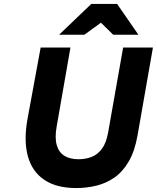

<svg xmlns="http://www.w3.org/2000/svg" viewBox="-20 -941 795 973"><path d="M366.5 12Q266 12 204.2 -29.8Q142.5 -71.5 121 -150Q99.5 -228.5 119.5 -338.5L186 -700H337L267 -299Q257 -241.5 267.8 -205Q278.5 -168.5 306.8 -151.2Q335 -134 378 -134Q413 -134 443.5 -145.5Q474 -157 496.2 -186.5Q518.5 -216 528 -270L604 -700H755L677 -255Q663 -175 632.5 -122.8Q602 -70.5 559.8 -41.2Q517.5 -12 468 0Q418.5 12 366.5 12ZM279.5 -765 442.5 -921H573.5L681.5 -765H553.5L491.5 -826L407.5 -765Z"/></svg>

Font: Overpass Black
Style: Italic
Weight: 900
Italic angle: -10°
Designer: Delve Withrington, Dave Bailey, Thomas Jockin
Foundry: Delve Fonts LLC
Version: Version 4.000